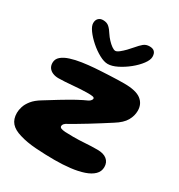

<svg xmlns="http://www.w3.org/2000/svg" viewBox="-181 -866 942 1011"><g transform="rotate(30 290.5 -360.5)"><path d="M299 23.4Q242.8 23.4 184.9 19.4Q127.1 15.4 83.9 1.9Q43.1 -9.8 23.3 -32.4Q3.5 -55.1 3.5 -92.8Q3.5 -109.9 9.9 -130.5Q16.2 -151.1 33.7 -173.1Q51.1 -195 84.2 -214.9Q101 -225.1 120.2 -237.1Q139.5 -249.1 160.1 -261.8Q180.8 -274.4 200.9 -286.1Q221.1 -297.9 239.5 -308.1Q257.9 -318.2 272.5 -325.2Q301.6 -337.2 308.5 -344.8Q315.4 -352.2 315.4 -358.4Q315.4 -365.4 304.8 -367.3Q294.2 -369.2 277.1 -369.2Q256.9 -369.2 233.6 -367.9Q210.2 -366.5 186.4 -364.4Q162.6 -362.4 140.7 -361Q118.8 -359.6 101.5 -359.6Q82.5 -359.6 67.2 -365.9Q51.9 -372.1 42.9 -384.4Q33.9 -396.8 33.9 -415.1Q33.9 -437.9 52 -453.4Q70.1 -468.9 100.2 -478.4Q130.2 -488 166.8 -493.4Q203.4 -498.8 240.6 -501.6Q258.9 -503.1 281.8 -504.2Q304.6 -505.4 329 -506.6Q353.4 -507.8 376 -508.4Q398.6 -509 416.1 -509Q487.2 -509 518.4 -485.3Q549.5 -461.6 549.5 -419.8Q549.5 -389 532.8 -359.6Q516 -330.2 472.8 -303.4Q447.2 -287 418 -268.4Q388.8 -249.9 360.1 -232.3Q331.5 -214.8 307.4 -200.6Q283.4 -186.4 268.1 -177.9Q251.6 -169.6 245.9 -162.9Q240.1 -156.2 240.1 -148.9Q240.1 -141.4 248.2 -137.6Q256.2 -133.9 274.2 -132.6Q292.2 -131.4 322.6 -131.4Q359.4 -131.4 394.1 -133.9Q428.8 -136.5 468.1 -136.5Q505.9 -136.5 525.6 -120.1Q545.4 -103.8 545.4 -75.2Q545.4 -48 525.9 -29.1Q506.5 -10.2 472.4 1.3Q438.4 12.9 393.9 18.1Q349.5 23.4 299 23.4ZM288.2 -554.2Q265.6 -554.2 236 -570.4Q206.4 -586.5 178.8 -610.8Q151.2 -635.1 133.1 -660Q115 -684.9 115 -702.8Q115 -721.8 125.6 -732.1Q136.1 -742.5 153.2 -742.5Q176.4 -742.5 190.2 -729.9Q204 -717.4 217.6 -695.5Q226.5 -681.6 239.8 -667.4Q253 -653.1 266.4 -643.6Q279.9 -634.1 288.6 -634.1Q297.5 -634.1 311.4 -644.9Q325.2 -655.8 340.2 -671.1Q355.1 -686.5 366.8 -700.5Q383.9 -721 398.4 -733.1Q412.9 -745.2 434.5 -745.2Q474.6 -745.2 474.6 -704.6Q474.6 -685.2 455.4 -659.5Q436.2 -633.8 406.6 -609.9Q376.9 -586 345.1 -570.1Q313.2 -554.2 288.2 -554.2Z"/></g></svg>

Font: Gluten Thin
Style: Regular
Weight: 100
Designer: Tyler Finck
Foundry: Etcetera Type Company
Version: Version 1.300